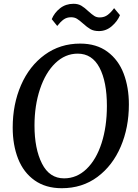

<svg xmlns="http://www.w3.org/2000/svg" viewBox="-20 -983 729 1013"><path d="M660 -432Q660 -310 617 -209.5Q574 -109 494 -49.5Q414 10 306 10Q221 10 162.5 -31.5Q104 -73 75.5 -145.5Q47 -218 47 -310Q47 -433 91 -534Q135 -635 216 -694Q297 -753 403 -753Q489 -753 547 -710Q605 -667 632.5 -594.5Q660 -522 660 -432ZM162 -321Q162 -198 201.5 -120Q241 -42 318 -42Q385 -42 436.5 -91.5Q488 -141 516 -228Q544 -315 544 -424Q544 -552 505 -626Q466 -700 390 -700Q324 -700 272 -650Q220 -600 191 -513Q162 -426 162 -321ZM368 -963Q392 -963 409 -953Q426 -943 447 -923Q466 -906 478 -898.5Q490 -891 506 -891Q531 -891 549 -905Q567 -919 582 -940L613 -903Q600 -871 570 -845Q540 -819 502 -819Q475 -819 457.5 -829Q440 -839 418 -859Q399 -876 386 -884Q373 -892 355 -892Q332 -892 315.5 -880Q299 -868 282 -846L253 -882Q267 -916 297 -939.5Q327 -963 368 -963Z"/></svg>

Font: Koeln Type Serif
Style: Italic
Weight: 400
Italic angle: -8°
Designer: Eben Sorkin
Foundry: Eben Sorkin
Version: Version 2.002